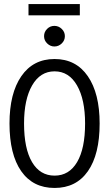

<svg xmlns="http://www.w3.org/2000/svg" viewBox="-20 -919 540 950"><path d="M27 -308Q27 -457 85.5 -542Q144 -627 250 -627Q356 -627 414.5 -542Q473 -457 473 -308Q473 -155 415 -72Q357 11 250 11Q143 11 85 -72Q27 -155 27 -308ZM401 -308Q401 -427 361 -496.5Q321 -566 250 -566Q179 -566 139 -496.5Q99 -427 99 -308Q99 -184 138.5 -117Q178 -50 250 -50Q322 -50 361.5 -117Q401 -184 401 -308ZM198 -740Q198 -761 213 -776Q228 -791 249 -791Q270 -791 285.5 -776Q301 -761 301 -740Q301 -719 285.5 -704Q270 -689 249 -689Q229 -689 213.5 -704Q198 -719 198 -740ZM121 -899H375V-843H121Z"/></svg>

Font: Vazir Code FD
Style: Code-FD
Weight: 400
Foundry: DejaVu fonts team - Redesigned by Saber Rastikerdar
Version: Version 1.1.2